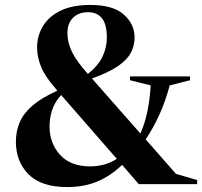

<svg xmlns="http://www.w3.org/2000/svg" viewBox="-20 -747 820 779"><path d="M543 0 475.5 -78Q426 -31 372.2 -9.5Q318.5 12 253 12Q147 12 95.8 -39.8Q44.5 -91.5 44.5 -172Q44.5 -213.5 59.5 -249.8Q74.5 -286 111.2 -318Q148 -350 212.5 -379L206.5 -386.5Q163.5 -435.5 147 -475.2Q130.5 -515 130.5 -554Q130.5 -601.5 154.2 -641Q178 -680.5 226 -703.8Q274 -727 346.5 -727Q438 -727 482 -688.2Q526 -649.5 526 -595Q526 -561.5 510.8 -532.8Q495.5 -504 457.8 -478.2Q420 -452.5 353 -428.5L549.5 -205.5Q566 -241 576.8 -289.5Q587.5 -338 591.5 -400.5L507.5 -421.5V-437H751V-421.5L668.5 -400.5Q651.5 -336.5 627.2 -283Q603 -229.5 571 -181.5L694 -41.5L780 -16.5V0ZM253.5 -612.5Q253.5 -574.5 272 -536.5Q290.5 -498.5 336.5 -447Q379 -481 396.2 -517.8Q413.5 -554.5 413.5 -596Q413.5 -697.5 336.5 -697.5Q299.5 -697.5 276.5 -675Q253.5 -652.5 253.5 -612.5ZM181 -234.5Q181 -166 223.5 -119Q266 -72 345.5 -72Q407 -72 454 -102.5L228 -361.5Q203 -334.5 192 -301.8Q181 -269 181 -234.5Z"/></svg>

Font: Newsreader 72pt SemiBold
Style: Regular
Weight: 600
Designer: Hugues Gentile
Foundry: Production Type
Version: Version 1.003; ttfautohint (v1.8.3)